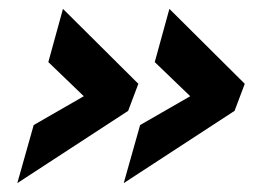

<svg xmlns="http://www.w3.org/2000/svg" viewBox="-20 -456 572 433"><path d="M259 -43 296 -174 409 -239 329 -316 362 -436 532 -267 509 -206ZM19 -43 56 -174 169 -239 89 -316 122 -436 292 -267 269 -206Z"/></svg>

Font: Titillium Web
Style: Bold Italic
Weight: 700
Italic angle: -13°
Version: Version 1.001;PS 57.000;hotconv 1.0.70;makeotf.lib2.5.55311